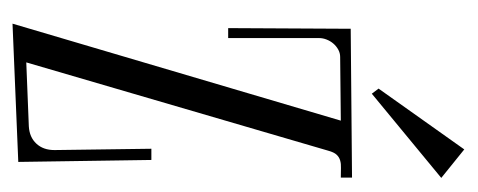

<svg xmlns="http://www.w3.org/2000/svg" viewBox="-238 -488 729 293"><g transform="rotate(90 126.5 -341.5)"><path d="M251 -497.1Q242.7 -497.1 236.3 -497.3Q230 -497.6 224.9 -496.1Q219.7 -494.6 216.1 -490.7Q212.4 -486.8 210 -478L75.2 -17.1L172.9 -21Q189.5 -22 199.2 -32.5Q209 -43 209 -60.1L207 -208H224.1L227.1 -4.9L16.1 3.9L164.1 -497.1L66.9 -496.1Q61 -496.1 55.7 -493.2Q50.3 -490.2 46.4 -485.6Q42.5 -481 40.3 -475.3Q38.1 -469.7 38.1 -463.9V-325.2H22.9L23.9 -512.2L251 -514.2ZM208 -685.5 251.5 -650.4 123 -544.4 115.2 -554.7Z"/></g></svg>

Font: Bigelow Rules
Style: Regular
Weight: 400
Designer: Astigmatic (AOETI)
Foundry: Astigmatic (AOETI)
Version: Version 1.001